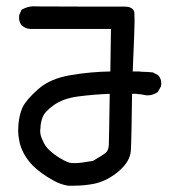

<svg xmlns="http://www.w3.org/2000/svg" viewBox="-20 -551 540 604"><path d="M84 -29.3Q67.4 -45.9 56.2 -65.9Q44.9 -85.9 41 -106Q37.1 -126 37.1 -138.7Q37.1 -180.7 50.8 -212.9Q62.5 -237.3 100.1 -270.5Q137.7 -303.7 201.2 -314.5Q264.6 -325.2 327.1 -326.2L329.1 -460H74.2Q60.5 -460.9 48.8 -470.7Q40 -480.5 40 -495.1Q40 -502 41 -504.9L47.9 -520.5Q67.4 -531.2 85.9 -531.2Q86.9 -531.2 96.2 -530.8Q105.5 -530.3 237.3 -530.3Q369.1 -530.3 372.1 -530.3Q394.5 -530.3 401.4 -516.6Q402.3 -513.7 402.8 -510.3Q403.3 -506.8 403.3 -482.4Q403.3 -458 397.5 -326.2Q399.4 -326.2 402.8 -326.2Q406.2 -326.2 413.1 -326.2Q419.9 -326.2 426.8 -325.2Q442.4 -325.2 460.9 -323.2L477.5 -314.5Q487.3 -303.7 487.3 -290Q487.3 -282.2 486.3 -279.3L476.6 -261.7Q460.9 -251 445.3 -251Q439.5 -251 435.5 -252Q431.6 -252.9 428.2 -253.4Q424.8 -253.9 421.9 -254.4Q418.9 -254.9 415.5 -254.9Q412.1 -254.9 409.2 -255.9Q402.3 -255.9 395.5 -255.9Q393.6 -106.4 391.6 -77.1Q389.6 -43.9 355 -13.7Q320.3 16.6 279.3 26.4Q247.1 33.2 211.9 33.2Q197.3 33.2 194.3 33.2Q169.9 29.3 147.5 16.6Q107.4 -5.9 84 -29.3ZM107.4 -149.4Q106.4 -143.6 106.4 -138.7Q106.4 -125 114.3 -109.4Q121.1 -91.8 134.8 -79.1Q149.4 -65.4 166 -55.2Q182.6 -44.9 191.9 -41.5Q201.2 -38.1 207 -38.1Q212.9 -38.1 220.7 -38.1Q233.4 -38.1 272.5 -44.9Q306.6 -64.5 314 -71.8Q321.3 -79.1 322.3 -94.7Q323.2 -117.2 325.2 -255.9Q274.4 -253.9 226.1 -247.6Q177.7 -241.2 148.4 -219.7Q120.1 -199.2 113.8 -181.6Q107.4 -164.1 107.4 -149.4Z"/></svg>

Font: JasonHandwriting2
Style: SemiBold
Weight: 600
Version: Version 1.04.7